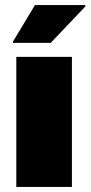

<svg xmlns="http://www.w3.org/2000/svg" viewBox="-20 -733 355 753"><path d="M44 0V-510H262V0ZM31 -565V-570L117 -713H315V-708L179 -565Z"/></svg>

Font: Saira Black
Style: Regular
Weight: 900
Designer: Hector Gatti with collaboration of the Omnibus-Type team
Foundry: Omnibus-Type
Version: Version 1.100; ttfautohint (v1.8.3)